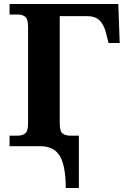

<svg xmlns="http://www.w3.org/2000/svg" viewBox="-20 -734 631 964"><path d="M310 210Q310 99 280.5 49.5Q251 0 182 0H28V-53H70Q92 -53 106.5 -64Q121 -75 121 -118V-596Q121 -639 106.5 -650Q92 -661 70 -661H28V-714H574L581 -518H525L513 -566Q502 -610 480 -631.5Q458 -653 417 -653H280V-113Q280 -73 295.5 -63Q311 -53 331 -53H376V210Z"/></svg>

Font: Noto Serif
Style: Bold
Weight: 700
Designer: Monotype Design Team
Foundry: Monotype Imaging Inc.
Version: Version 2.014